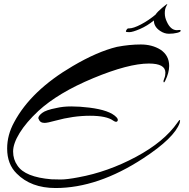

<svg xmlns="http://www.w3.org/2000/svg" viewBox="-20 -894 952 967"><path d="M813 -528Q813 -574 730 -574Q627 -574 450 -500.5Q273 -427 173 -335Q112 -278 79 -224.5Q46 -171 46 -131Q46 -91 68 -60Q106 -2 239 9Q254 10 286 10Q318 10 375 -1Q523 -28 665 -104Q807 -180 874 -277Q887 -296 887 -287Q887 -283 885 -275Q858 -199 702 -97Q473 53 260 53Q136 53 64 -20Q16 -67 16 -146Q16 -214 51 -278Q136 -438 346 -561Q470 -634 569 -658Q632 -670 689 -670Q746 -670 788 -644Q832 -615 832 -562Q832 -528 812 -487Q806 -475 804 -481Q802 -487 807.5 -499.5Q813 -512 813 -528ZM258 -286Q219 -275 204 -275Q181 -275 174 -296Q173 -297 173 -299Q173 -310 192 -325Q211 -340 264 -350Q297 -358 339 -358Q381 -358 430 -352Q534 -339 567 -303Q577 -292 571.5 -284Q566 -276 551 -286Q517 -311 433 -311Q349 -311 258 -286ZM755 -791Q722 -764 685 -748Q648 -732 631 -732Q614 -732 614 -735.5Q614 -739 618 -745Q622 -751 625.5 -751Q629 -751 630 -751Q652 -751 690 -771Q728 -791 763 -820Q773 -835 796.5 -854.5Q820 -874 822 -874Q824 -874 817 -861.5Q810 -849 810 -827Q810 -805 821 -783Q840 -742 871 -742Q875 -742 882.5 -743Q890 -744 890 -739Q890 -733 871.5 -728.5Q853 -724 830.5 -724Q808 -724 787 -738Q755 -759 755 -791Z"/></svg>

Font: Arizonia
Style: Regular
Weight: 400
Designer: Robert E. Leuschke
Foundry: Robert E. Leuschke
Version: Version 1.003